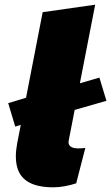

<svg xmlns="http://www.w3.org/2000/svg" viewBox="-20 -790 474 819"><path d="M232 -302 236 -410 404 -459 434 -360ZM45 -250 15 -350 230 -415 226 -307ZM305 -8Q284 -1 258 4Q232 9 208 9Q141 9 103 -12.5Q65 -34 53.5 -76Q42 -118 53 -177L162 -738L386 -770L273 -190Q270 -174 280.5 -165.5Q291 -157 314 -157Q321 -157 328.5 -157.5Q336 -158 344 -159Z"/></svg>

Font: REM Black
Style: Italic
Weight: 900
Italic angle: -11°
Designer: Octavio Pardo
Foundry: Ashler Design
Version: Version 1.005;gftools[0.9.28]